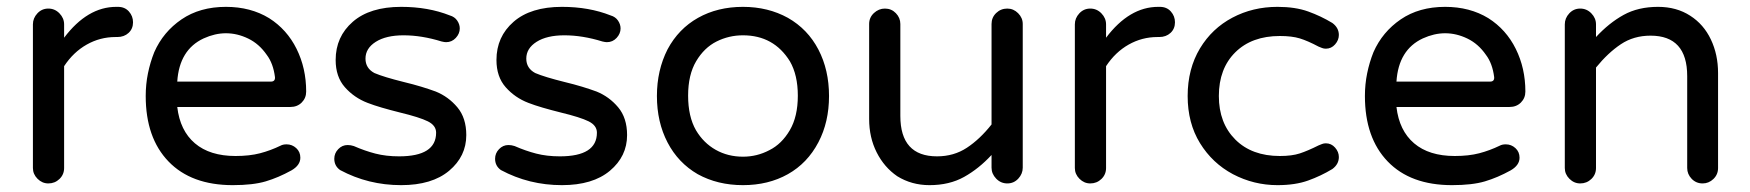

<svg xmlns="http://www.w3.org/2000/svg" viewBox="-20 -558 5103 560"><path d="M121 -23Q103 -23 89.5 -36.5Q76 -50 76 -68V-487Q76 -505 89 -519Q102 -533 121 -533Q140 -533 153.5 -519Q167 -505 167 -487V-448Q235 -538 319 -538H324Q344 -538 356 -524.5Q368 -511 368 -493Q368 -474 355 -462Q342 -450 322 -450H317Q272 -450 233 -428Q194 -406 167 -365V-68Q167 -49 153.5 -36Q140 -23 121 -23Z M659 -18Q538 -18 471.5 -87Q405 -156 405 -278Q405 -312 411.5 -344Q418 -376 430 -406Q456 -465 509.5 -501.5Q563 -538 639 -538Q711 -538 765 -505Q817 -472 845 -415.5Q873 -359 873 -291Q873 -272 860 -259Q847 -246 827 -246H497Q505 -177 548.5 -140Q592 -103 667 -103Q708 -103 738.5 -111Q769 -119 798 -133Q805 -137 816 -137Q832 -137 844 -126Q856 -115 856 -98Q856 -76 830 -61Q792 -40 755 -29Q718 -18 659 -18ZM497 -320H770Q783 -320 782 -333Q777 -373 758 -398Q736 -430 704 -445.5Q672 -461 639 -461Q607 -461 574 -446Q503 -413 497 -320Z M1150 -18Q1054 -18 972 -62Q955 -74 955 -95Q955 -111 966.5 -123Q978 -135 994 -135Q1003 -135 1012 -132Q1044 -118 1075 -110Q1106 -102 1144 -102Q1252 -102 1252 -171Q1252 -192 1228 -204Q1216 -210 1195.5 -216.5Q1175 -223 1146 -230Q1118 -237 1094 -244Q1070 -251 1052 -258Q1013 -273 986 -303.5Q959 -334 959 -383Q959 -451 1009 -494.5Q1059 -538 1150 -538Q1229 -538 1292 -513Q1306 -509 1313.5 -498Q1321 -487 1321 -475Q1321 -460 1309.5 -447.5Q1298 -435 1281 -435Q1279 -435 1275.5 -435.5Q1272 -436 1268 -437Q1210 -455 1157 -455Q1106 -455 1076 -436Q1046 -417 1046 -387Q1046 -359 1072 -345Q1086 -339 1107.5 -332.5Q1129 -326 1157 -319Q1186 -312 1209 -305Q1232 -298 1251 -291Q1288 -276 1314 -245Q1340 -214 1340 -164Q1340 -102 1290 -60Q1240 -18 1150 -18Z M1619 -18Q1523 -18 1441 -62Q1424 -74 1424 -95Q1424 -111 1435.5 -123Q1447 -135 1463 -135Q1472 -135 1481 -132Q1513 -118 1544 -110Q1575 -102 1613 -102Q1721 -102 1721 -171Q1721 -192 1697 -204Q1685 -210 1664.5 -216.5Q1644 -223 1615 -230Q1587 -237 1563 -244Q1539 -251 1521 -258Q1482 -273 1455 -303.5Q1428 -334 1428 -383Q1428 -451 1478 -494.5Q1528 -538 1619 -538Q1698 -538 1761 -513Q1775 -509 1782.5 -498Q1790 -487 1790 -475Q1790 -460 1778.5 -447.5Q1767 -435 1750 -435Q1748 -435 1744.5 -435.5Q1741 -436 1737 -437Q1679 -455 1626 -455Q1575 -455 1545 -436Q1515 -417 1515 -387Q1515 -359 1541 -345Q1555 -339 1576.5 -332.5Q1598 -326 1626 -319Q1655 -312 1678 -305Q1701 -298 1720 -291Q1757 -276 1783 -245Q1809 -214 1809 -164Q1809 -102 1759 -60Q1709 -18 1619 -18Z M2147 -18Q2073 -18 2015 -50Q1958 -83 1927 -142.5Q1896 -202 1896 -278Q1896 -353 1927 -414Q1959 -474 2016 -506Q2073 -538 2147 -538Q2220 -538 2278 -506Q2336 -473 2367 -413.5Q2398 -354 2398 -278Q2398 -202 2367 -143Q2335 -82 2278 -50Q2221 -18 2147 -18ZM2147 -101Q2188 -101 2224 -120Q2260 -138 2283.5 -178Q2307 -218 2307 -279Q2307 -339 2284 -379Q2237 -455 2147 -455Q2106 -455 2070 -437Q2034 -419 2010.5 -379.5Q1987 -340 1987 -279Q1987 -218 2010 -178Q2032 -141 2067.5 -121Q2103 -101 2147 -101Z M2691 -18Q2639 -18 2597 -44Q2559 -70 2537 -113.5Q2515 -157 2515 -211V-488Q2515 -507 2529 -520Q2543 -533 2561 -533Q2580 -533 2593 -519.5Q2606 -506 2606 -488V-220Q2606 -102 2713 -102Q2762 -102 2800 -127Q2838 -152 2872 -195V-488Q2872 -507 2885.5 -520Q2899 -533 2918 -533Q2936 -533 2949.5 -519.5Q2963 -506 2963 -488V-69Q2963 -51 2950 -37Q2937 -23 2918 -23Q2899 -23 2885.5 -37Q2872 -51 2872 -69V-106Q2835 -66 2792 -42Q2749 -18 2691 -18Z M3160 -23Q3142 -23 3128.5 -36.5Q3115 -50 3115 -68V-487Q3115 -505 3128 -519Q3141 -533 3160 -533Q3179 -533 3192.5 -519Q3206 -505 3206 -487V-448Q3274 -538 3358 -538H3363Q3383 -538 3395 -524.5Q3407 -511 3407 -493Q3407 -474 3394 -462Q3381 -450 3361 -450H3356Q3311 -450 3272 -428Q3233 -406 3206 -365V-68Q3206 -49 3192.5 -36Q3179 -23 3160 -23Z M3706 -18Q3637 -18 3576 -50Q3516 -82 3480 -140.5Q3444 -199 3444 -278Q3444 -357 3480 -417Q3515 -475 3574.5 -506.5Q3634 -538 3706 -538Q3758 -538 3795.5 -524.5Q3833 -511 3866 -491Q3885 -477 3885 -456Q3885 -441 3874 -428.5Q3863 -416 3847 -416Q3841 -416 3836 -418Q3831 -420 3826 -422Q3794 -439 3771 -446Q3748 -453 3713 -453Q3631 -453 3583 -405.5Q3535 -358 3535 -278Q3535 -199 3583 -151Q3631 -103 3713 -103Q3748 -103 3771 -110.5Q3794 -118 3826 -134Q3831 -136 3836 -138Q3841 -140 3847 -140Q3863 -140 3874 -127.5Q3885 -115 3885 -100Q3885 -79 3866 -65Q3833 -45 3795.5 -31.5Q3758 -18 3706 -18Z M4215 -18Q4094 -18 4027.5 -87Q3961 -156 3961 -278Q3961 -312 3967.5 -344Q3974 -376 3986 -406Q4012 -465 4065.5 -501.5Q4119 -538 4195 -538Q4267 -538 4321 -505Q4373 -472 4401 -415.5Q4429 -359 4429 -291Q4429 -272 4416 -259Q4403 -246 4383 -246H4053Q4061 -177 4104.5 -140Q4148 -103 4223 -103Q4264 -103 4294.5 -111Q4325 -119 4354 -133Q4361 -137 4372 -137Q4388 -137 4400 -126Q4412 -115 4412 -98Q4412 -76 4386 -61Q4348 -40 4311 -29Q4274 -18 4215 -18ZM4053 -320H4326Q4339 -320 4338 -333Q4333 -373 4314 -398Q4292 -430 4260 -445.5Q4228 -461 4195 -461Q4163 -461 4130 -446Q4059 -413 4053 -320Z M4589 -23Q4571 -23 4557.5 -36.5Q4544 -50 4544 -68V-487Q4544 -505 4557 -519Q4570 -533 4589 -533Q4608 -533 4621.5 -519Q4635 -505 4635 -487V-450Q4673 -491 4715.5 -514.5Q4758 -538 4816 -538Q4870 -538 4910 -512Q4949 -487 4970 -443Q4991 -399 4991 -345V-68Q4991 -49 4977.5 -36Q4964 -23 4946 -23Q4927 -23 4914 -36.5Q4901 -50 4901 -68V-336Q4901 -454 4794 -454Q4745 -454 4707.5 -429Q4670 -404 4635 -361V-68Q4635 -49 4621.5 -36Q4608 -23 4589 -23Z"/></svg>

Font: Huninn
Style: Regular
Weight: 400
Designer: justfont
Foundry: justfont
Version: Version 1.003